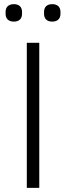

<svg xmlns="http://www.w3.org/2000/svg" viewBox="-20 -904 318 924"><path d="M47 -800C19 -800 7 -816 7 -837V-847C7 -868 19 -884 47 -884C74 -884 86 -868 86 -847V-837C86 -816 74 -800 47 -800ZM231 -800C204 -800 192 -816 192 -837V-847C192 -868 204 -884 231 -884C259 -884 271 -868 271 -847V-837C271 -816 259 -800 231 -800ZM109 -698H169V0H109Z"/></svg>

Font: Plexus Sans Light
Style: Regular
Weight: 300
Version: Version 2.001;PS 002.001;hotconv 1.0.70;makeotf.lib2.5.58329